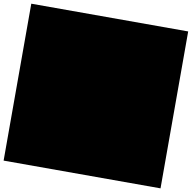

<svg xmlns="http://www.w3.org/2000/svg" viewBox="-102 -954 1205 1205"><g transform="rotate(10 500.0 -352.0)"><path d="M1000 -851.1V148.9L0 148.4V-851.6Z"/></g></svg>

Font: Wand UI Pro
Style: Regular
Weight: 400
Designer: Andreas Faust
Version: Version 1.003;FEAKit 1.0